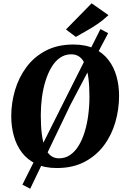

<svg xmlns="http://www.w3.org/2000/svg" viewBox="-20 -1028 779 1186"><path d="M330.5 10Q256 10 202.5 -15.8Q149 -41.5 115.2 -86Q81.5 -130.5 65.5 -188.5Q49.5 -246.5 49.5 -310.5Q49.5 -392.5 72.8 -471Q96 -549.5 143.2 -613.2Q190.5 -677 262.8 -715Q335 -753 434 -753Q509 -753 562.5 -727.5Q616 -702 650 -657.5Q684 -613 699.8 -556Q715.5 -499 715.5 -436.5Q715.5 -353 692.5 -273.2Q669.5 -193.5 622 -129.8Q574.5 -66 502 -28Q429.5 10 330.5 10ZM344.5 -50Q383 -50 413.2 -70.8Q443.5 -91.5 466 -128.5Q488.5 -165.5 503.2 -213.8Q518 -262 525.2 -317.5Q532.5 -373 532.5 -430.5Q532.5 -496 526.2 -544.8Q520 -593.5 507 -626.5Q494 -659.5 472.5 -676Q451 -692.5 420 -692.5Q382 -692.5 351.5 -671.8Q321 -651 298.8 -614Q276.5 -577 261.5 -529.2Q246.5 -481.5 239.2 -427Q232 -372.5 232 -316.5Q232 -250 238.2 -200.2Q244.5 -150.5 258 -117Q271.5 -83.5 293 -66.8Q314.5 -50 344.5 -50ZM118.5 112.5 375.5 -401 600.5 -848.5 648 -823 414 -378.5 166.5 138ZM448.5 -800 387.5 -846 546 -1007.5 650 -934.5Q615.5 -902 579 -877.5Q542.5 -853 509 -834.5Q475.5 -816 448.5 -800Z"/></svg>

Font: Merriweather 20pt Black
Style: Italic
Weight: 900
Italic angle: -7.8°
Version: Version 2.101